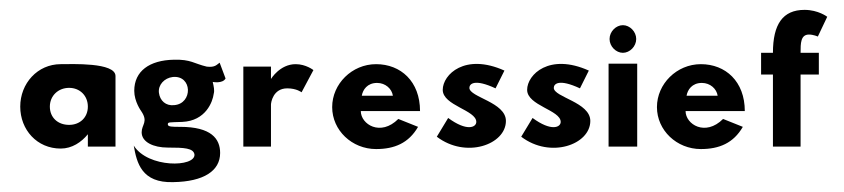

<svg xmlns="http://www.w3.org/2000/svg" viewBox="-20 -297 1710 389"><path d="M81 -81C81 -103 98 -119 120 -119C142 -119 158 -103 158 -81C158 -59 142 -44 120 -44C97 -44 81 -59 81 -81ZM214 -143C214 -171 125 -167 103 -167C56 -167 21 -128 21 -81C21 -34 55 4 103 4C126 4 145 -9 158 -25V0H214Z M267 -29C267 -9 291 2 320 2C353 2 372 3 374 16C376 42 280 44 251 -2C257 33 267 74 331 72C393 71 426 49 426 13C426 -16 408 -40 345 -40C329 -40 320 -40 320 -45C320 -50 323 -49 349 -50C397 -52 411 -91 413 -107C415 -114 413 -122 411 -131C411 -131 431 -127 437 -138L425 -170C419 -166 416 -160 399 -162C373 -168 367 -177 332 -176C283 -175 252 -153 252 -113C252 -91 266 -72 266 -72C281 -50 267 -45 267 -29ZM302 -109C300 -125 313 -139 330 -141C370 -145 371 -87 333 -84C316 -82 304 -93 302 -109Z M529 -162H473V0H529V-85C529 -89 533 -118 562 -118C581 -118 591 -110 591 -110L615 -155C615 -155 600 -167 579 -167C547 -167 529 -137 529 -137Z M713 -103C715 -115 724 -129 744 -129C761 -129 774 -117 776 -103ZM787 -56C751 -20 711 -45 711 -72H831C831 -132 792 -167 742 -167C693 -167 653 -127 653 -80C653 -33 693 5 742 5C779 5 808 -7 827 -40Z M888 -58 865 -20C924 25 1005 -4 1005 -52C1005 -90 931 -100 931 -119C931 -127 941 -138 984 -118L1002 -154C922 -190 877 -146 877 -115C877 -83 945 -74 945 -50C945 -39 926 -30 888 -58Z M1059 -58 1036 -20C1095 25 1176 -4 1176 -52C1176 -90 1102 -100 1102 -119C1102 -127 1112 -138 1155 -118L1173 -154C1093 -190 1048 -146 1048 -115C1048 -83 1116 -74 1116 -50C1116 -39 1097 -30 1059 -58Z M1215 -218C1215 -203 1228 -190 1242 -190C1256 -190 1269 -203 1269 -218C1269 -233 1256 -246 1242 -246C1228 -246 1215 -233 1215 -218ZM1213 0H1271V-168H1213Z M1371 -103C1373 -115 1382 -129 1402 -129C1419 -129 1432 -117 1434 -103ZM1445 -56C1409 -20 1369 -45 1369 -72H1489C1489 -132 1450 -167 1400 -167C1351 -167 1311 -127 1311 -80C1311 -33 1351 5 1400 5C1437 5 1466 -7 1485 -40Z M1546 -190H1522V-146H1546V0H1602V-146H1639V-190H1602C1602 -209 1602 -227 1619 -227C1628 -227 1637 -223 1637 -223L1656 -263C1656 -263 1638 -277 1610 -277C1566 -277 1546 -248 1546 -190Z"/></svg>

Font: Hussar Tani
Style: Dwa
Weight: 700
Foundry: Cannot Into Space Fonts
Version: Version 0.92